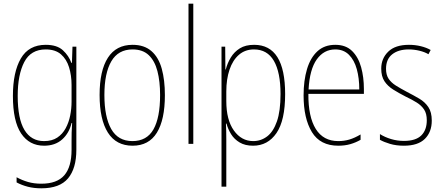

<svg xmlns="http://www.w3.org/2000/svg" viewBox="-20 -873 2399 1041"><path d="M228 -630Q289 -630 321 -600.5Q353 -571 367 -532H370L373 -620H394V-61Q394 40 349 94Q304 148 204 148Q164 148 131 139.5Q98 131 70 116V88Q99 104 131.5 113.5Q164 123 204 123Q289 123 328.5 77.5Q368 32 368 -61V-107Q368 -132 368.5 -154Q369 -176 371 -206H368Q355 -151 317 -117Q279 -83 219 -83Q139 -83 94.5 -149.5Q50 -216 50 -353Q50 -482 93 -556Q136 -630 228 -630ZM228 -605Q147 -605 111.5 -536.5Q76 -468 76 -353Q76 -229 112.5 -168.5Q149 -108 219 -108Q262 -108 290.5 -127Q319 -146 336 -177.5Q353 -209 360.5 -246.5Q368 -284 368 -322V-412Q368 -464 354.5 -508Q341 -552 310.5 -578.5Q280 -605 228 -605Z M874 -357Q874 -224 830.5 -153.5Q787 -83 699 -83Q610 -83 565 -154Q520 -225 520 -358Q520 -490 565 -560Q610 -630 699 -630Q762 -630 801 -596Q840 -562 857 -500.5Q874 -439 874 -357ZM546 -358Q546 -239 583 -173.5Q620 -108 698 -108Q776 -108 812 -171.5Q848 -235 848 -358Q848 -432 833.5 -487.5Q819 -543 786.5 -574Q754 -605 699 -605Q621 -605 583.5 -540.5Q546 -476 546 -358Z M1028 -93H1002V-853H1028Z M1358 -630Q1526 -630 1526 -363Q1526 -220 1479 -151.5Q1432 -83 1352 -83Q1309 -83 1279.5 -100.5Q1250 -118 1233 -145.5Q1216 -173 1208 -203H1205Q1207 -169 1207 -114V139H1181V-620H1201L1202 -496H1204Q1213 -531 1231.5 -561.5Q1250 -592 1280.5 -611Q1311 -630 1358 -630ZM1357 -605Q1309 -605 1275.5 -576Q1242 -547 1224.5 -495.5Q1207 -444 1207 -377V-325Q1207 -223 1248 -165.5Q1289 -108 1353 -108Q1395 -108 1428.5 -133.5Q1462 -159 1481.5 -215Q1501 -271 1501 -363Q1501 -481 1465 -543Q1429 -605 1357 -605Z M1798 -630Q1855 -630 1889 -596.5Q1923 -563 1938 -508.5Q1953 -454 1953 -391V-364H1652Q1651 -240 1692 -174Q1733 -108 1814 -108Q1846 -108 1874.5 -116.5Q1903 -125 1935 -144V-115Q1909 -100 1879.5 -91.5Q1850 -83 1814 -83Q1716 -83 1671 -157Q1626 -231 1626 -356Q1626 -436 1644.5 -498Q1663 -560 1701 -595Q1739 -630 1798 -630ZM1798 -605Q1736 -605 1697.5 -551Q1659 -497 1653 -388H1928Q1928 -449 1914.5 -498Q1901 -547 1872 -576Q1843 -605 1798 -605Z M2321 -219Q2321 -157 2283.5 -120Q2246 -83 2170 -83Q2128 -83 2094.5 -93Q2061 -103 2040 -115V-146Q2067 -129 2100.5 -119Q2134 -109 2170 -109Q2234 -109 2264 -138.5Q2294 -168 2294 -221Q2294 -257 2279.5 -279Q2265 -301 2239.5 -317Q2214 -333 2180 -349Q2143 -368 2112.5 -387Q2082 -406 2064.5 -432.5Q2047 -459 2047 -501Q2047 -556 2085 -593Q2123 -630 2197 -630Q2231 -630 2261.5 -622.5Q2292 -615 2315 -602L2303 -579Q2283 -591 2254 -598Q2225 -605 2196 -605Q2140 -605 2106.5 -578.5Q2073 -552 2073 -500Q2073 -467 2087 -446Q2101 -425 2126.5 -409Q2152 -393 2186 -375Q2223 -356 2253.5 -338Q2284 -320 2302.5 -292.5Q2321 -265 2321 -219Z"/></svg>

Font: Noto Sans Telugu UI Condensed Thin
Style: Regular
Weight: 100
Width: 3
Designer: Jelle Bosma - Monotype Design Team
Foundry: Monotype Imaging Inc.
Version: Version 2.005; ttfautohint (v1.8.4.7-5d5b)